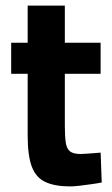

<svg xmlns="http://www.w3.org/2000/svg" viewBox="-20 -655 399 687"><path d="M231 12Q176 12 142 -4Q108 -20 93.5 -59.5Q79 -99 79 -170V-391H20V-502H79V-635H212V-502H340V-391H212V-205Q212 -166 215.5 -144Q219 -122 231 -113Q243 -104 268 -104Q275 -104 289 -105Q303 -106 317 -107Q331 -108 340 -109L344 -2Q329 1 307.5 4Q286 7 265.5 9.5Q245 12 231 12Z"/></svg>

Font: Cairo Play
Style: Bold
Weight: 700
Version: Version 3.119